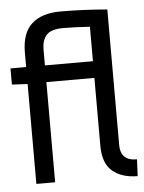

<svg xmlns="http://www.w3.org/2000/svg" viewBox="-49 -673 537 716"><g transform="rotate(-5 220.0 -314.5)"><path d="M437.5 3.9Q378.9 3.9 343.8 -25.4Q308.6 -54.7 308.6 -121.1V-375H128.9V0H58.6V-374L0 -377V-437.5H58.6V-492.2Q58.6 -564.5 96.2 -598.6Q133.8 -632.8 203.1 -632.8Q290 -632.8 378.9 -625V-116.2Q378.9 -88.9 393.6 -73.7Q408.2 -58.6 440.4 -58.6ZM308.6 -437.5V-566.4Q253.9 -570.3 208 -570.3Q163.1 -570.3 146 -550.8Q128.9 -531.2 128.9 -497.1V-437.5Z"/></g></svg>

Font: Sudo Variable
Style: Regular
Weight: 400
Monospace: yes
Designer: Jens Kutilek
Foundry: Jens Kutilek
Version: Version 0.040